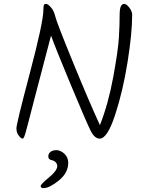

<svg xmlns="http://www.w3.org/2000/svg" viewBox="-20 -728 742 982"><path d="M615 -708Q627 -708 641.5 -689Q656 -670 656 -652Q656 -559 632.5 -411Q609 -263 569 -141Q529 -19 490 -19Q464 -19 444 -58.5Q424 -98 343.5 -291Q263 -484 241 -546Q198 -385 158 -229.5Q118 -74 110 -46.5Q102 -19 96 -19Q88 -19 76 -34Q64 -49 64 -72Q64 -95 133 -355.5Q202 -616 202 -679Q202 -697 204.5 -702.5Q207 -708 216 -708Q225 -708 240.5 -690.5Q256 -673 263 -643Q270 -613 353.5 -409Q437 -205 491 -88Q534 -197 559 -333Q584 -469 588 -535Q592 -601 592 -654.5Q592 -708 615 -708ZM273 122Q272 109 264.5 101.5Q257 94 248 92Q227 89 227 72Q227 58 238 49Q249 40 269 40Q289 40 309 58Q329 76 329 105Q329 156 281 195Q233 234 203 234Q188 234 188 224Q188 214 229.5 180.5Q271 147 273 122Z"/></svg>

Font: Kalam Light
Style: Regular
Weight: 300
Version: Version 2.001;PS 1.0;hotconv 1.0.79;makeotf.lib2.5.61930; tt